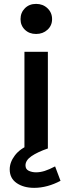

<svg xmlns="http://www.w3.org/2000/svg" viewBox="-20 -748 368 967"><path d="M103.1 0V-487H221.1V0ZM161.7 -576.9Q127.3 -576.9 105.3 -598.3Q83.4 -619.6 83.4 -651.6Q83.4 -684.2 105.3 -706.3Q127.3 -728.4 161.7 -728.4Q196.1 -728.4 219.2 -706.4Q242.3 -684.4 242.3 -651.6Q242.3 -619.4 219.2 -598.2Q196.1 -576.9 161.7 -576.9ZM284.8 162.6Q252.6 179.8 218.8 189Q185 198.1 152.3 198.1Q98.9 198.1 63.9 174Q28.9 149.9 28.9 105.3Q28.9 69.2 54.6 35.2Q80.2 1.1 130.3 -19.5L220.3 0Q168.7 17.9 138.5 38.6Q108.4 59.4 108.4 85Q108.4 104.5 124.9 112.2Q141.4 119.9 161.3 119.9Q182.9 119.9 205 112.9Q227.2 105.9 257.5 90.1Z"/></svg>

Font: Karla
Style: Regular
Weight: 400
Designer: Jonathan Pinhorn
Version: Version 2.004;gftools[0.9.33]